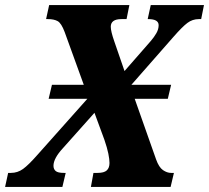

<svg xmlns="http://www.w3.org/2000/svg" viewBox="-53 -734 821 754"><path d="M-33 0 -21 -55H-10Q16 -55 37.5 -70.5Q59 -86 95 -127L290 -346H138L151 -401H276L201 -608Q188 -643 173.5 -651Q159 -659 135 -659H128L140 -714H455L444 -659H424Q382 -659 382 -629Q382 -620 385.5 -605.5Q389 -591 396 -571L436 -455L540 -574Q552 -588 561 -603.5Q570 -619 570 -635Q570 -659 529 -659H527L539 -714H748L737 -659H728Q703 -659 683 -644Q663 -629 628 -589L463 -401H619L606 -346H476L560 -108Q571 -77 587 -66Q603 -55 619 -55H630L617 0H304L314 -55H330Q356 -55 366.5 -65Q377 -75 377 -94Q377 -108 372.5 -130.5Q368 -153 357 -185L318 -291L194 -152Q157 -112 157 -83Q157 -70 165.5 -62.5Q174 -55 198 -55H205L192 0Z"/></svg>

Font: Noto Serif Condensed ExtraBold
Style: Italic
Weight: 800
Width: 3
Italic angle: -12°
Designer: Monotype Design Team
Foundry: Monotype Imaging Inc.
Version: Version 2.014; ttfautohint (v1.8.4.7-5d5b)